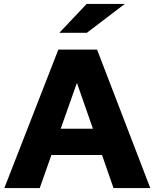

<svg xmlns="http://www.w3.org/2000/svg" viewBox="-20 -951 782 971"><path d="M2 0 275 -700H471L740 0H554L496 -167H240L181 0ZM287 -300H450L369 -532ZM280 -785 418 -931H611L419 -785Z"/></svg>

Font: Red Hat Text
Style: Bold
Weight: 700
Designer: Pentagram, MCKL
Foundry: MCKL
Version: Version 1.030